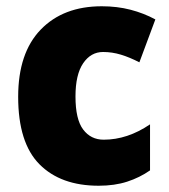

<svg xmlns="http://www.w3.org/2000/svg" viewBox="-20 -583 540 613"><path d="M295 10Q174 10 106 -58.5Q38 -127 38 -274Q38 -414 110 -488.5Q182 -563 305 -563Q354 -563 396.5 -552Q439 -541 476 -521L425 -384Q394 -400 366 -408.5Q338 -417 309 -417Q270 -417 245.5 -381Q221 -345 221 -275Q221 -202 245.5 -169.5Q270 -137 311 -137Q387 -137 459 -186V-39Q426 -16 386 -3Q346 10 295 10Z"/></svg>

Font: Noto Sans Myanmar UI SemiCondensed Black
Style: Regular
Weight: 900
Width: 4
Designer: Monotype Design Team
Foundry: Monotype Imaging Inc.
Version: Version 2.103; ttfautohint (v1.8.4.7-5d5b)